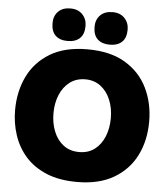

<svg xmlns="http://www.w3.org/2000/svg" viewBox="-62 -1003 936 1072"><g transform="rotate(5 406.0 -467.0)"><path d="M409.5 14.5Q309.5 14.5 237.8 -15.5Q166 -45.5 120.2 -97.2Q74.5 -149 52.5 -215.8Q30.5 -282.5 30.5 -355.5Q30.5 -459.5 71.2 -544Q112 -628.5 194.8 -678.5Q277.5 -728.5 404.5 -728.5Q533 -728.5 616.5 -678.2Q700 -628 741 -543.5Q782 -459 782 -356.5Q782 -249.5 739.8 -165.8Q697.5 -82 614.8 -33.8Q532 14.5 409.5 14.5ZM407 -153Q459 -153 494.8 -181Q530.5 -209 548.8 -255.2Q567 -301.5 567 -356.5Q567 -414 547.5 -460.2Q528 -506.5 492 -533.5Q456 -560.5 407 -560.5Q356 -560.5 319.8 -533Q283.5 -505.5 264.5 -459.2Q245.5 -413 245.5 -356.5Q245.5 -301 264 -254.8Q282.5 -208.5 318.5 -180.8Q354.5 -153 407 -153ZM524.5 -765Q481 -765 456.5 -788Q432 -811 432 -857.5Q432 -897.5 456.8 -922.5Q481.5 -947.5 525.5 -947.5Q568.5 -947.5 593 -921.5Q617.5 -895.5 617.5 -857.5Q617.5 -811 593 -788Q568.5 -765 524.5 -765ZM288.5 -765Q245 -765 220.8 -788Q196.5 -811 196.5 -857.5Q196.5 -897.5 221 -922.5Q245.5 -947.5 289.5 -947.5Q332.5 -947.5 357 -921.5Q381.5 -895.5 381.5 -857.5Q381.5 -811 357 -788Q332.5 -765 288.5 -765Z"/></g></svg>

Font: Heraclito ExtraBold
Style: Regular
Weight: 800
Designer: Kostas Bartsokas (font) & Cristiano Sobral (main changes)
Foundry: Kostas Bartsokas (font) & Cristiano Sobral (main changes)
Version: Version 1.00;July 8, 2020;FontCreator 13.0.0.2655 64-bit